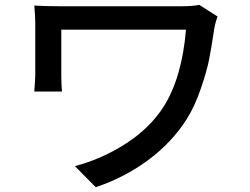

<svg xmlns="http://www.w3.org/2000/svg" viewBox="-20 -737 1040 800"><path d="M810.5 -716.8 886.7 -668Q877.9 -647.5 872.1 -613.3Q860.4 -535.2 851.1 -488.3Q841.8 -441.4 816.9 -368.2Q792 -294.9 757.8 -240.2Q696.3 -143.6 597.7 -70.3Q499 2.9 378.9 43L292 -44.9Q404.3 -74.2 504.4 -138.7Q604.5 -203.1 662.1 -293Q738.3 -414.1 754.9 -613.3H235.4V-426.8Q235.4 -383.8 238.3 -355.5H123Q127 -410.2 127 -426.8V-639.6Q127 -665 123 -713.9Q166 -710.9 236.3 -710.9H734.4Q783.2 -710.9 810.5 -716.8Z"/></svg>

Font: Gen Shin Gothic Medium
Style: Regular
Weight: 500
Designer: [Source Han Sans]
Ryoko NISHIZUKA  (kana & ideographs); Paul D. Hunt (Latin, Greek & Cyrillic); Wenlong ZHANG  (bopomofo
Version: Version 1.002.20150607